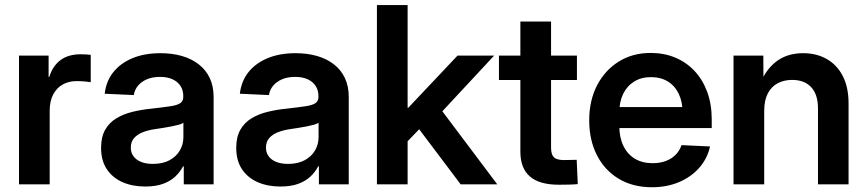

<svg xmlns="http://www.w3.org/2000/svg" viewBox="-20 -748 3520 779"><path d="M57.1 0V-522.5H177.2V-435.5H179.7Q193.8 -480.5 225.6 -504.2Q257.3 -527.8 307.1 -527.8Q318.8 -527.8 329.8 -527.1Q340.8 -526.4 348.1 -525.4V-414.6Q341.3 -416 324.5 -417.5Q307.6 -418.9 290 -418.9Q259.3 -418.9 234.6 -405.3Q210 -391.6 195.8 -364.7Q181.6 -337.9 181.6 -298.3V0Z M569.3 8.8Q517.6 8.8 477.3 -8.8Q437 -26.4 413.6 -61.3Q390.1 -96.2 390.1 -147.9Q390.1 -192.4 406.7 -221.4Q423.3 -250.5 451.9 -267.8Q480.5 -285.2 517.3 -294.2Q554.2 -303.2 593.8 -307.1Q641.6 -312.5 669.9 -316.7Q698.2 -320.8 710.9 -329.1Q723.6 -337.4 723.6 -355V-358.4Q723.6 -381.8 712.4 -399.2Q701.2 -416.5 680.2 -426.3Q659.2 -436 628.9 -436Q598.6 -436 575.9 -426.3Q553.2 -416.5 539.6 -399.9Q525.9 -383.3 522.9 -362.3L404.8 -367.7Q410.6 -418.5 439.7 -455.1Q468.8 -491.7 517.6 -512Q566.4 -532.2 630.9 -532.2Q678.7 -532.2 718.3 -520.8Q757.8 -509.3 786.6 -486.8Q815.4 -464.4 831.1 -431.2Q846.7 -397.9 846.7 -354.5V0H725.6V-73.2H722.7Q710.9 -50.3 690.9 -31.5Q670.9 -12.7 641.1 -2Q611.3 8.8 569.3 8.8ZM600.1 -83Q640.1 -83 667.7 -97.9Q695.3 -112.8 709.7 -137.5Q724.1 -162.1 724.1 -191.9V-250Q718.3 -245.6 706.3 -242.2Q694.3 -238.8 678.2 -235.6Q662.1 -232.4 644.3 -229.5Q626.5 -226.6 608.9 -224.1Q582 -220.2 559.8 -211.7Q537.6 -203.1 524.2 -188Q510.7 -172.9 510.7 -148.9Q510.7 -128.4 522 -113.5Q533.2 -98.6 553.2 -90.8Q573.2 -83 600.1 -83Z M1117.7 8.8Q1065.9 8.8 1025.6 -8.8Q985.4 -26.4 961.9 -61.3Q938.5 -96.2 938.5 -147.9Q938.5 -192.4 955.1 -221.4Q971.7 -250.5 1000.2 -267.8Q1028.8 -285.2 1065.7 -294.2Q1102.5 -303.2 1142.1 -307.1Q1189.9 -312.5 1218.3 -316.7Q1246.6 -320.8 1259.3 -329.1Q1272 -337.4 1272 -355V-358.4Q1272 -381.8 1260.7 -399.2Q1249.5 -416.5 1228.5 -426.3Q1207.5 -436 1177.2 -436Q1147 -436 1124.3 -426.3Q1101.6 -416.5 1087.9 -399.9Q1074.2 -383.3 1071.3 -362.3L953.1 -367.7Q959 -418.5 988 -455.1Q1017.1 -491.7 1065.9 -512Q1114.7 -532.2 1179.2 -532.2Q1227.1 -532.2 1266.6 -520.8Q1306.2 -509.3 1335 -486.8Q1363.8 -464.4 1379.4 -431.2Q1395 -397.9 1395 -354.5V0H1273.9V-73.2H1271Q1259.3 -50.3 1239.3 -31.5Q1219.2 -12.7 1189.5 -2Q1159.7 8.8 1117.7 8.8ZM1148.4 -83Q1188.5 -83 1216.1 -97.9Q1243.7 -112.8 1258.1 -137.5Q1272.5 -162.1 1272.5 -191.9V-250Q1266.6 -245.6 1254.6 -242.2Q1242.7 -238.8 1226.6 -235.6Q1210.4 -232.4 1192.6 -229.5Q1174.8 -226.6 1157.2 -224.1Q1130.4 -220.2 1108.2 -211.7Q1085.9 -203.1 1072.5 -188Q1059.1 -172.9 1059.1 -148.9Q1059.1 -128.4 1070.3 -113.5Q1081.5 -98.6 1101.6 -90.8Q1121.6 -83 1148.4 -83Z M1623 -163.6V-311H1636.7L1836.4 -522.5H1984.9L1745.1 -264.6H1720.2ZM1509.3 0V-727.5H1633.8V0ZM1849.1 0 1670.4 -237.3 1753.9 -324.2 1997.6 0Z M2320.8 -522.5V-423.3H2004.4V-522.5ZM2091.3 -660.6H2215.8V-148.9Q2215.8 -121.1 2227.3 -109.9Q2238.8 -98.6 2268.6 -98.6Q2279.8 -98.6 2294.9 -99.1Q2310.1 -99.6 2319.8 -99.6L2324.2 -1Q2309.6 0.5 2288.6 1Q2267.6 1.5 2247.6 1.5Q2168.5 1.5 2129.9 -32Q2091.3 -65.4 2091.3 -132.8Z M2625.5 11.7Q2547.4 11.7 2490 -22.9Q2432.6 -57.6 2401.6 -118.9Q2370.6 -180.2 2370.6 -259.8Q2370.6 -339.8 2402.3 -401.4Q2434.1 -462.9 2490.2 -498Q2546.4 -533.2 2619.6 -533.2Q2674.3 -533.2 2719.5 -514.4Q2764.6 -495.6 2797.9 -460.2Q2831.1 -424.8 2849.4 -375Q2867.7 -325.2 2867.7 -263.2V-228.5H2422.4V-313.5H2805.2L2749.5 -290Q2749.5 -334.5 2734.1 -366.9Q2718.8 -399.4 2689.9 -417.2Q2661.1 -435.1 2621.1 -435.1Q2581.5 -435.1 2552.7 -417Q2523.9 -398.9 2508.3 -366.9Q2492.7 -335 2492.7 -292V-237.3Q2492.7 -191.4 2508.8 -157.2Q2524.9 -123 2555.2 -104.5Q2585.4 -85.9 2627.9 -85.9Q2658.2 -85.9 2681.9 -95Q2705.6 -104 2721.7 -120.6Q2737.8 -137.2 2745.1 -159.2L2860.8 -153.8Q2850.1 -105 2817.4 -67.6Q2784.7 -30.3 2735.4 -9.3Q2686 11.7 2625.5 11.7Z M3080.6 -297.9V0H2956.1V-522.5H3077.1L3077.6 -390.1H3056.6Q3081.1 -459.5 3126.2 -495.8Q3171.4 -532.2 3238.3 -532.2Q3293 -532.2 3334.5 -508.5Q3376 -484.9 3399.4 -439.5Q3422.9 -394 3422.9 -327.6V0H3298.8V-308.1Q3298.8 -364.7 3271.2 -394.3Q3243.7 -423.8 3193.8 -423.8Q3161.6 -423.8 3135.7 -410.4Q3109.9 -397 3095.2 -368.9Q3080.6 -340.8 3080.6 -297.9Z"/></svg>

Font: Inter 28pt SemiBold
Style: Regular
Weight: 600
Designer: Rasmus Andersson
Foundry: rsms
Version: Version 4.001;git-66647c0bb